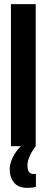

<svg xmlns="http://www.w3.org/2000/svg" viewBox="-20 -708 227 930"><path d="M154 134V197Q137 202 112 202Q69 202 48 176.5Q27 151 27 111Q27 85 41.5 55Q56 25 81 0H33V-688H153V0Q113 53 113 94Q113 113 120 124Q127 135 145 135Z"/></svg>

Font: Saira Ultra Condensed ExtraBold
Style: Regular
Weight: 800
Width: 1
Designer: Hector Gatti with collaboration of the Omnibus-Type team
Foundry: Omnibus-Type
Version: Version 1.001; ttfautohint (v1.8)